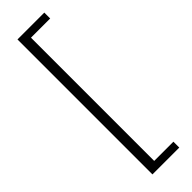

<svg xmlns="http://www.w3.org/2000/svg" viewBox="-288 -682 855 855"><g transform="rotate(-45 139.5 -255.0)"><path d="M239 170H70V-680H239V-643H118V133H239Z"/></g></svg>

Font: Gemunu Libre ExtraLight
Style: Regular
Weight: 200
Designer: Puspanada Ekanayake, Sola Matas, Pathum Egodawatta, Kosala Senevirathne
Foundry: mooniak
Version: Version 1.100